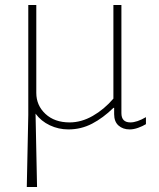

<svg xmlns="http://www.w3.org/2000/svg" viewBox="-20 -507 636 767"><path d="M93 -48V-487H125V-136Q125 -86 161.5 -52Q198 -18 258 -18Q305 -18 350.5 -44Q396 -70 433 -113V-487H465V-55Q465 -18 501 -18Q527 -18 563 -39V-11Q550 -3 532 3.5Q514 10 498 10Q471 10 453.5 -5.5Q436 -21 436 -51V-76H433Q392 -36 348 -13Q304 10 253 10Q214 10 179 -6.5Q144 -23 122 -53L128 240H87Z"/></svg>

Font: Maitree ExtraLight
Style: Regular
Weight: 250
Designer: CadsonDemak Team
Foundry: CadsonDemak
Version: Version 1.002